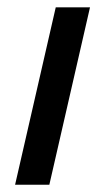

<svg xmlns="http://www.w3.org/2000/svg" viewBox="-20 -508 289 528"><path d="M21.5 0 133.3 -487.8H227.5L115.7 0Z"/></svg>

Font: HK Grotesk Medium Italic
Style: Regular
Weight: 500
Italic angle: -13°
Designer: Alfredo Marco Pradil and Stefan Peev
Foundry: Hanken Design Co.
Version: Version 1.000;PS 001.000;hotconv 1.0.88;makeotf.lib2.5.64775